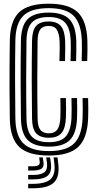

<svg xmlns="http://www.w3.org/2000/svg" viewBox="-20 -830 527 1037"><path d="M244.5 10Q132.5 10 83.5 -36.8Q34.5 -83.5 33 -191Q31.8 -271.8 31.5 -339.6Q31.2 -407.5 31.6 -472.6Q32 -537.8 33 -610Q34.5 -717 83.2 -763.5Q132 -810 243.2 -810Q351 -810 399.8 -763.9Q448.5 -717.8 452 -610Q452.8 -588.2 452.4 -559.2Q452 -530.2 451 -500H421Q422 -530 422.4 -559Q422.8 -588 422 -609.2Q418.8 -703.5 377.5 -744.8Q336.2 -786 243.2 -786Q147.8 -786 106 -745Q64.2 -704 63 -609.5Q61.2 -502.2 61.4 -397.8Q61.5 -293.2 63 -191.5Q64.2 -96.5 106.5 -55.2Q148.8 -14 244.5 -14Q338 -14 380.1 -55.2Q422.2 -96.5 426 -191.8Q426.8 -212.2 426.9 -241Q427 -269.8 426 -300.2H456Q457 -272 456.9 -240.9Q456.8 -209.8 456 -191Q452 -83.5 402.9 -36.8Q353.8 10 244.5 10ZM244.5 -38Q164.8 -38 129.5 -73.8Q94.2 -109.5 93 -191.8Q91.5 -297.5 91.4 -396.6Q91.2 -495.8 93 -609.2Q94.2 -691 129.1 -726.5Q164 -762 243.2 -762Q319.8 -762 354.4 -726.4Q389 -690.8 392 -609.2Q392.8 -586.8 392.2 -556.1Q391.8 -525.5 391 -500H361Q362.2 -540.8 362.4 -566.2Q362.5 -591.8 362 -607.5Q359.5 -677 331.9 -707.5Q304.2 -738 243.2 -738Q179.8 -738 151.9 -708.1Q124 -678.2 123 -609.2Q121.5 -505.2 121.4 -403.9Q121.2 -302.5 123 -190.2Q124 -120.8 152.5 -91.4Q181 -62 244 -62Q308.8 -62 335.9 -93.8Q363 -125.5 366 -193.5Q366.8 -212 366.9 -240.8Q367 -269.5 366 -300.2H396Q397 -271.8 396.9 -240.8Q396.8 -209.8 396 -191.2Q392.8 -109.5 357.4 -73.8Q322 -38 244.5 -38ZM244 -86Q196.8 -86 175.2 -109.9Q153.8 -133.8 153 -190.5Q151.5 -295 151.4 -395.2Q151.2 -495.5 153 -609Q153.8 -665.2 174.8 -689.6Q195.8 -714 243.2 -714Q288 -714 308.8 -689.2Q329.5 -664.5 332 -608Q332.5 -593.8 332.4 -567Q332.2 -540.2 331 -500H301Q302.2 -541 302.4 -567Q302.5 -593 302 -605.8Q300.2 -647.5 287.4 -668.8Q274.5 -690 243.2 -690Q211.5 -690 197.5 -671.1Q183.5 -652.2 183 -608.5Q181.5 -503.8 181.4 -403.9Q181.2 -304 183 -191Q183.5 -147.2 197.9 -128.6Q212.2 -110 244 -110Q274.5 -110 289.1 -129.6Q303.8 -149.2 306 -193.8Q306.8 -209 306.9 -240.1Q307 -271.2 306 -300.2H336Q337 -271.5 336.9 -242Q336.8 -212.5 336 -194.5Q333.5 -136.5 312.1 -111.2Q290.8 -86 244 -86ZM269.5 20H290.5L294.5 53Q303.2 124.8 271.2 155.9Q239.2 187 156.5 187H132.2V163H156.5Q226.2 163 253.5 137.4Q280.8 111.8 273.5 53ZM191.5 20H210.5L214.5 43Q219 68.8 205.6 79.9Q192.2 91 156.5 91H132.2V68H156.5Q179.2 68 187.8 62.2Q196.2 56.5 194.5 43ZM229.5 20H250.5L254.5 48Q261.5 96.8 238.8 117.9Q216 139 156.5 139H132.2V115H156.5Q202.8 115 220.6 99.5Q238.5 84 233.5 48Z"/></svg>

Font: Big Shoulders Inline Display Black
Style: Regular
Weight: 900
Designer: Patric King
Foundry: XO Type Co
Version: Version 1.000